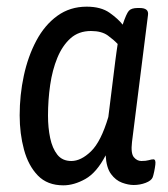

<svg xmlns="http://www.w3.org/2000/svg" viewBox="-20 -549 505 576"><path d="M170 7Q122 7 93.5 -22.5Q65 -52 52 -100Q39 -148 39 -203Q39 -264 51.5 -322Q64 -380 89 -427Q114 -474 152 -501.5Q190 -529 240 -529Q283 -529 309 -510.5Q335 -492 348 -475Q359 -508 366.5 -516.5Q374 -525 393 -525H399Q427 -525 424 -504L376 -123Q372 -89 381.5 -77.5Q391 -66 404 -66Q418 -66 426.5 -68.5Q435 -71 440 -71Q448 -71 446 -55Q445 -46 442.5 -34Q440 -22 438 -17Q434 -7 417 -0.5Q400 6 381 6Q365 6 346 -1Q327 -8 313 -27Q299 -46 297 -83Q270 -31 236 -12Q202 7 170 7ZM194 -66Q223 -66 253 -95Q283 -124 305 -198L326 -367Q328 -381 329.5 -393Q331 -405 333 -417Q322 -429 303.5 -442.5Q285 -456 253 -456Q216 -456 191.5 -434Q167 -412 152 -375.5Q137 -339 130.5 -294Q124 -249 124 -202Q124 -166 130.5 -135Q137 -104 152 -85Q167 -66 194 -66Z"/></svg>

Font: Asap Condensed Condensed Regular
Style: Italic
Weight: 400
Width: 3
Italic angle: -6°
Designer: Pablo Cosgaya
Foundry: Omnibus-Type
Version: Version 3.001; ttfautohint (v1.8.4.7-5d5b)